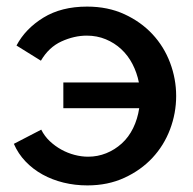

<svg xmlns="http://www.w3.org/2000/svg" viewBox="-20 -553 586 582"><path d="M245 9Q207 9 172.5 0.5Q138 -8 109 -24Q80 -40 57.5 -63.5Q35 -87 22 -117L105 -160Q115 -140 131 -125Q147 -110 166 -99.5Q185 -89 206 -83.5Q227 -78 247 -78Q276 -78 302 -88.5Q328 -99 349 -118Q370 -137 383.5 -164.5Q397 -192 402 -225H172V-303H401Q395 -333 381.5 -359Q368 -385 347.5 -404Q327 -423 300.5 -434Q274 -445 243 -445Q205 -445 166.5 -427.5Q128 -410 104 -369L30 -415Q57 -466 111.5 -499.5Q166 -533 244 -533Q307 -533 357 -510Q407 -487 442 -449.5Q477 -412 495.5 -363Q514 -314 514 -262Q514 -210 495.5 -161Q477 -112 442 -74.5Q407 -37 357 -14Q307 9 245 9Z"/></svg>

Font: IngvarSans
Style: Regular
Weight: 600
Version: Version 3.000